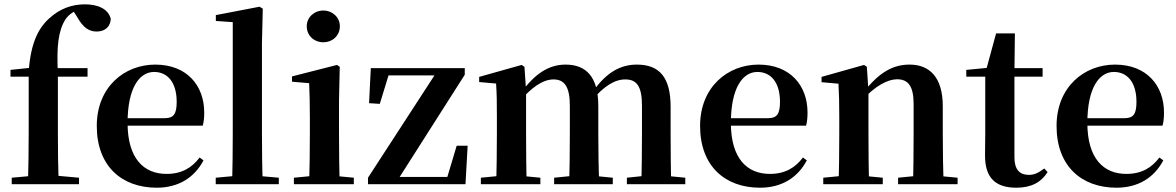

<svg xmlns="http://www.w3.org/2000/svg" viewBox="-20 -850 5428 886"><path d="M34.1 0H344.6V-29.9L231.5 -40.2H147.4L34.1 -29.9ZM109.1 0H250.8C248.1 -77.9 247.1 -156.8 247.1 -234.8V-511.3C240.9 -633.6 248.1 -707.1 282.3 -761C298 -784.1 326.5 -804.2 359.9 -808.7V-817H312.9V-808L337.9 -768.6C364.5 -721.6 391.5 -704.5 426.2 -704.5C466.5 -704.5 490.1 -728.9 491.1 -763.3C479.2 -811.2 427.8 -830 371.8 -830C313.7 -830 257.7 -811.5 207.3 -765.3C157.4 -720.6 122.9 -653.2 112.8 -526.6L112.1 -516.1L159.5 -541.2L28.4 -527.5V-496.1H112.4V-234.8C112.4 -156.8 111.1 -77.9 109.1 0ZM180.6 -496.1H384V-535.7H180.6Z M703.2 16.2C802.4 16.2 876.6 -29.4 919.1 -109.9L901.2 -123.2C865.5 -75.9 819.1 -47.5 748.4 -47.5C644.6 -47.5 568.7 -117.3 568.7 -282.7C568.7 -444.8 623.5 -518 691.1 -518C754.5 -518 795.3 -468.1 795.3 -380.4C795.3 -325.7 782.6 -304.6 740.4 -304.6H485.1V-270.2H915.7C920.4 -288.1 922.4 -306.2 922.4 -330.9C922.4 -454.7 842.8 -551.9 696.4 -551.9C554.3 -551.9 426.6 -448.8 426.6 -268.8C426.6 -83.9 541.3 16.2 703.2 16.2Z M975.5 0H1266.6V-29.9L1150 -40.2H1087.2L975.5 -29.9ZM1051.1 0H1192.6C1189.8 -69.9 1188.8 -159.6 1188.8 -234.8V-650.9L1192.6 -810L1177.6 -819L976 -780.3V-753.3L1054.1 -747.8V-234.8C1054.1 -159.6 1053.1 -69.9 1051.1 0Z M1336.2 0H1612.8V-29.9L1504.8 -40.2H1442.8L1336.2 -29.9ZM1406.6 0H1548.1C1545.4 -50.2 1544.4 -165.6 1544.4 -234.8V-387.9L1547.8 -541.7L1535.1 -550.4L1327.5 -497.4V-472.9L1406.6 -466.2C1408.6 -418.1 1409.9 -374.5 1409.9 -308V-234.8C1409.9 -165.6 1408.6 -50.2 1406.6 0ZM1471.8 -655C1514.1 -655 1548.3 -685.2 1548.3 -728.8C1548.3 -770.2 1514.1 -801.4 1471.8 -801.4C1429.9 -801.4 1395.5 -770.2 1395.5 -728.8C1395.5 -685.2 1429.9 -655 1471.8 -655Z M1678.1 0H2128L2138 -177.5H2087.4L2039.4 -17.1L2068 -33.6H1818.8L1816.3 -52.5L1811.8 -13.9L2124.7 -505.1V-535.7H1691.1L1683.1 -373.9L1732.6 -370.7L1778.7 -521.1L1742.9 -502.1H1989.2L1997.2 -491.9V-521.1L1678.1 -29.9Z M2199 0H2473.6V-29.9L2367.7 -40.2H2304.6L2199 -29.9ZM2269.2 0H2410.6C2408.6 -50.2 2407.6 -165.6 2407.6 -234.8V-431L2400.2 -541.7L2387.2 -550.4L2191.1 -495.2V-471.4L2269.2 -464.5C2272.6 -415.2 2272.9 -377 2272.9 -311.2V-234.8C2272.9 -165.6 2271.9 -50.2 2269.2 0ZM2537.1 0H2807.8V-29.9L2703.6 -40.2H2639.5L2537.1 -29.9ZM2605.9 0H2744.6C2742.6 -50.2 2740.9 -162.8 2740.9 -234.8V-360.5C2740.9 -492.9 2687 -551.9 2590.1 -551.9C2509.9 -551.9 2446.3 -506.5 2387.3 -425.7H2371L2376.2 -379.4C2429.3 -444.9 2484.8 -483.5 2534.4 -483.5C2584.3 -483.5 2609.6 -449.9 2609.6 -362.5V-234.8C2609.6 -162.8 2608.6 -50.2 2605.9 0ZM2872.8 0H3142.3V-29.9L3036.8 -40.2H2970.8L2872.8 -29.9ZM2939.1 0H3077.6C3075.6 -50.2 3074.6 -162.8 3074.6 -234.8V-357C3074.6 -492.2 3023.9 -551.9 2918.9 -551.9C2844.3 -551.9 2780.6 -517.1 2720.7 -433.9H2701.1L2708 -382.8C2764.8 -451.5 2816.1 -483.5 2865.1 -483.5C2916.3 -483.5 2942.4 -455.1 2942.4 -362.5V-234.8C2942.4 -162.8 2941.4 -50.2 2939.1 0Z M3487.2 16.2C3586.4 16.2 3660.6 -29.4 3703.1 -109.9L3685.2 -123.2C3649.5 -75.9 3603.1 -47.5 3532.4 -47.5C3428.6 -47.5 3352.7 -117.3 3352.7 -282.7C3352.7 -444.8 3407.5 -518 3475.1 -518C3538.5 -518 3579.3 -468.1 3579.3 -380.4C3579.3 -325.7 3566.6 -304.6 3524.4 -304.6H3269.1V-270.2H3699.7C3704.4 -288.1 3706.4 -306.2 3706.4 -330.9C3706.4 -454.7 3626.8 -551.9 3480.4 -551.9C3338.3 -551.9 3210.6 -448.8 3210.6 -268.8C3210.6 -83.9 3325.3 16.2 3487.2 16.2Z M3779 0H4053.6V-29.9L3947.7 -40.2H3884.6L3779 -29.9ZM3849.2 0H3990.6C3988.6 -50.2 3987.6 -165.6 3987.6 -234.8V-428L3980.2 -541.7L3967.2 -550.4L3771.1 -495.2V-470.7L3849.2 -463.8C3851.9 -415.2 3852.9 -376.3 3852.9 -310.2V-234.8C3852.9 -165.6 3851.9 -50.2 3849.2 0ZM4124.3 0H4398.9V-29.9L4290.8 -40.2H4228.2L4124.3 -29.9ZM4193 0H4334.2C4332.2 -50.2 4330.5 -162.8 4330.5 -234.8V-360.5C4330.5 -492.9 4269.8 -551.9 4177.5 -551.9C4104.8 -551.9 4040.8 -520.8 3965.9 -425.7H3950.6L3955.5 -383.3C4016.4 -454.2 4078 -484.2 4119.2 -484.2C4170 -484.2 4196 -454.1 4196 -369.8V-234.8C4196 -162.8 4195 -50.2 4193 0Z M4594.4 -496.1H4791.2V-535.7H4594.4ZM4670.1 16.2C4738.8 16.2 4785 -9 4814.2 -56L4798.7 -72.5C4771.7 -52.4 4753.9 -43 4727.3 -43C4685.9 -43 4661.2 -67.1 4661.2 -123.8V-519.3L4663.3 -695.8H4576.5L4530.1 -525.2L4548.7 -538L4439 -527.5V-496.1H4526.5V-234.7C4526.5 -195.3 4525.5 -169 4525.5 -131.7C4525.5 -28.7 4574.4 16.2 4670.1 16.2Z M5132.2 16.2C5231.4 16.2 5305.6 -29.4 5348.1 -109.9L5330.2 -123.2C5294.5 -75.9 5248.1 -47.5 5177.4 -47.5C5073.6 -47.5 4997.7 -117.3 4997.7 -282.7C4997.7 -444.8 5052.5 -518 5120.1 -518C5183.5 -518 5224.3 -468.1 5224.3 -380.4C5224.3 -325.7 5211.6 -304.6 5169.4 -304.6H4914.1V-270.2H5344.7C5349.4 -288.1 5351.4 -306.2 5351.4 -330.9C5351.4 -454.7 5271.8 -551.9 5125.4 -551.9C4983.3 -551.9 4855.6 -448.8 4855.6 -268.8C4855.6 -83.9 4970.3 16.2 5132.2 16.2Z"/></svg>

Font: Source Han Serif TW VF
Style: Regular
Weight: 250
Designer: Ryoko NISHIZUKA 西塚涼子 (kana & ideographs); Frank Grießhammer (Latin, Greek & Cyrillic); Wenlong ZHANG 张文龙 (bopomofo); San
Foundry: Adobe
Version: Version 2.002;hotconv 1.1.0;makeotfexe 2.6.0